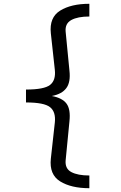

<svg xmlns="http://www.w3.org/2000/svg" viewBox="-20 -856 640 1012"><path d="M451 -836V-769Q390 -769 356 -750.5Q322 -732 326 -689L346 -484Q353 -423 329.5 -391.5Q306 -360 253 -350Q308 -340 330.5 -310Q353 -280 346 -216L326 -11Q322 33 356 51Q390 69 451 69V136Q355 136 297 100Q239 64 248 -20L269 -210Q275 -266 244 -291Q213 -316 117 -316V-384Q213 -384 244 -408.5Q275 -433 269 -488L248 -680Q239 -764 297 -800Q355 -836 451 -836Z"/></svg>

Font: Fira Mono
Style: Regular
Weight: 400
Designer: Carrois Corporate & Edenspiekermann AG
Foundry: Carrois Corporate GbR & Edenspiekermann AG
Version: Version 3.206;PS 003.206;hotconv 1.0.70;makeotf.lib2.5.58329